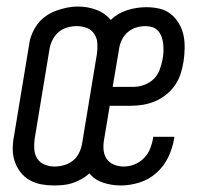

<svg xmlns="http://www.w3.org/2000/svg" viewBox="-20 -560 640 588"><path d="M145 8Q126 8 106.5 4.5Q87 1 70.5 -8.5Q54 -18 42.5 -33Q31 -48 25 -66Q19 -84 19 -104Q19 -124 23 -144L69 -422Q71 -439 77.5 -455Q84 -471 94.5 -485.5Q105 -500 120 -510.5Q135 -521 151.5 -527Q168 -533 184.5 -536.5Q201 -540 218 -540Q248 -540 275 -530Q302 -520 319 -499Q341 -520 370 -529Q399 -538 428 -538Q449 -538 468.5 -533.5Q488 -529 503 -517Q518 -505 528 -488Q538 -471 542 -452Q546 -433 545.5 -412Q545 -391 542 -371Q539 -352 533 -333.5Q527 -315 515.5 -298.5Q504 -282 488 -269.5Q472 -257 454 -249.5Q436 -242 417 -239Q398 -236 379 -236H316L299 -134Q296 -119 297 -103Q298 -87 306 -74.5Q314 -62 328.5 -56Q343 -50 359 -50Q376 -50 392 -56.5Q408 -63 420.5 -75.5Q433 -88 439.5 -104Q446 -120 449 -137Q449 -138 449 -139Q449 -140 449 -141H514Q514 -140 513.5 -138Q513 -136 513 -134Q508 -105 495 -78Q482 -51 459 -30.5Q436 -10 407 -1Q378 8 350 8Q322 8 296 -0.5Q270 -9 254 -29Q243 -19 229.5 -11.5Q216 -4 202.5 0.5Q189 5 174.5 6.5Q160 8 145 8ZM325 -294H389Q405 -294 421.5 -300Q438 -306 450.5 -318Q463 -330 469 -346.5Q475 -363 478 -379Q480 -390 480.5 -401.5Q481 -413 480 -424Q479 -435 475.5 -445.5Q472 -456 465 -464.5Q458 -473 447.5 -476.5Q437 -480 426 -480Q412 -480 398 -476Q384 -472 372.5 -462.5Q361 -453 354 -439.5Q347 -426 345 -412ZM147 -50Q161 -50 175.5 -54Q190 -58 202 -67Q214 -76 221 -89.5Q228 -103 231 -118L277 -396Q279 -412 278 -428Q277 -444 268.5 -456.5Q260 -469 245.5 -474.5Q231 -480 215 -480Q201 -480 186.5 -476Q172 -472 160.5 -462.5Q149 -453 142 -440Q135 -427 132 -412L86 -134Q84 -119 85 -103Q86 -87 94 -74.5Q102 -62 116.5 -56Q131 -50 147 -50Z"/></svg>

Font: Iosevka Curly Light Extended
Style: Italic
Weight: 300
Width: 7
Italic angle: -9°
Monospace: yes
Designer: Belleve Invis
Foundry: Belleve Invis
Version: Version 11.1.0; ttfautohint (v1.8.3)